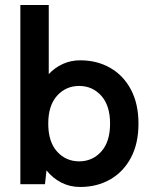

<svg xmlns="http://www.w3.org/2000/svg" viewBox="-20 -733 607 764"><path d="M299 11Q258 11 224 -6.5Q190 -24 165 -55L159 0H61V-713H174V-438Q198 -464 230 -478.5Q262 -493 299 -493Q366 -493 418.5 -463Q471 -433 501 -376.5Q531 -320 531 -241Q531 -162 501 -105.5Q471 -49 418.5 -19Q366 11 299 11ZM295 -91Q348 -91 383 -130Q418 -169 418 -241Q418 -313 383 -352Q348 -391 295 -391Q242 -391 207 -352Q172 -313 172 -241Q172 -169 207 -130Q242 -91 295 -91Z"/></svg>

Font: Zen Kaku Gothic Antique
Style: Bold
Weight: 700
Designer: Yoshimichi Ohira
Foundry: Positype
Version: Version 1.001